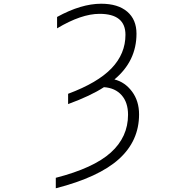

<svg xmlns="http://www.w3.org/2000/svg" viewBox="-20 -761 1040 1020"><path d="M517.6 -741.2Q606.4 -741.2 655.8 -699.2Q705.1 -657.2 705.1 -582Q705.1 -436.5 587.9 -338.9Q643.6 -325.2 681.2 -274.9Q718.8 -224.6 718.8 -153.3Q718.8 -12.7 611.8 84Q504.9 180.7 276.4 239.3V183.6Q477.5 131.8 568.8 49.3Q660.2 -33.2 660.2 -151.4Q660.2 -216.8 626 -255.4Q591.8 -293.9 532.2 -297.9Q461.9 -252 341.8 -208V-262.7Q499 -321.3 572.8 -398.4Q646.5 -475.6 646.5 -576.2Q646.5 -687.5 508.8 -687.5Q412.1 -687.5 283.2 -610.4V-670.9Q411.1 -741.2 517.6 -741.2Z"/></svg>

Font: Gen Shin Gothic Monospace Light
Style: Regular
Weight: 300
Designer: [Source Han Sans]
Ryoko NISHIZUKA  (kana & ideographs); Paul D. Hunt (Latin, Greek & Cyrillic); Wenlong ZHANG  (bopomofo
Version: Version 1.002.20150607